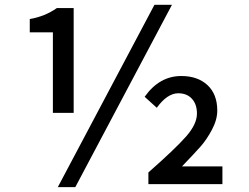

<svg xmlns="http://www.w3.org/2000/svg" viewBox="-20 -770 1040 803"><path d="M201.2 -297.9V-634.8H104.5V-690.4Q168 -701.2 217.8 -736.3H288.1V-297.9ZM221.7 12.7 626 -750H699.2L294.9 12.7ZM600.6 0V-48.8Q713.9 -148.4 758.8 -199.7Q803.7 -251 803.7 -294.9Q803.7 -334 782.7 -356.9Q761.7 -379.9 725.6 -379.9Q679.7 -379.9 635.7 -319.3L585 -365.2Q646.5 -452.1 738.3 -452.1Q806.6 -452.1 847.7 -414.1Q888.7 -376 888.7 -307.6Q888.7 -269.5 866.7 -228Q844.7 -186.5 819.3 -157.7Q793.9 -128.9 741.2 -74.2H910.2V0Z"/></svg>

Font: Gen Shin Gothic Monospace Medium
Style: Regular
Weight: 500
Designer: [Source Han Sans]
Ryoko NISHIZUKA  (kana & ideographs); Paul D. Hunt (Latin, Greek & Cyrillic); Wenlong ZHANG  (bopomofo
Version: Version 1.002.20150607